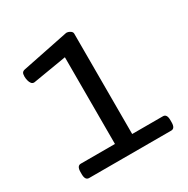

<svg xmlns="http://www.w3.org/2000/svg" viewBox="-160 -844 962 984"><g transform="rotate(-30 321.0 -351.5)"><path d="M90 0Q67 0 67 -36V-49Q67 -85 90 -85H292V-640L333 -605L93 -565Q82 -564 75.5 -572Q69 -580 66 -592.5Q63 -605 63 -616Q63 -632 68 -638.5Q73 -645 84 -647L360 -703Q372 -703 383 -696Q394 -689 394 -679V-85H576Q599 -85 599 -49V-36Q599 0 576 0Z"/></g></svg>

Font: Asap Expanded Medium
Style: Regular
Weight: 500
Width: 7
Designer: Pablo Cosgaya
Foundry: Omnibus-Type
Version: Version 3.001